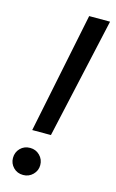

<svg xmlns="http://www.w3.org/2000/svg" viewBox="-117 -787 508 843"><g transform="rotate(15 137.0 -365.5)"><path d="M67 -192 179 -740H274L152 -192ZM79 9Q52 9 34.5 -9Q17 -27 17 -52Q17 -78 34.5 -96Q52 -114 79 -114Q105 -114 123 -96Q141 -78 141 -52Q141 -27 123 -9Q105 9 79 9Z"/></g></svg>

Font: Be Vietnam Pro
Style: Italic
Weight: 400
Italic angle: -12°
Designer: Lam Bao, Tony Le, Vietanh Nguyen
Foundry: Yellow Type Foundry
Version: Version 1.002; ttfautohint (v1.8.3)